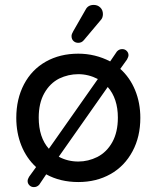

<svg xmlns="http://www.w3.org/2000/svg" viewBox="-20 -726 634 777"><path d="M91.8 6.8Q91.8 -1 97.7 -10.7L126 -49.8Q86.9 -85.9 66.4 -137.2Q45.9 -188.5 45.9 -249Q45.9 -325.2 77.1 -384.8Q108.4 -444.3 165.5 -476.6Q222.7 -508.8 296.9 -508.8Q365.2 -508.8 425.8 -477.5L453.1 -517.6Q461.9 -527.3 474.6 -527.3Q485.4 -527.3 492.7 -520Q500 -512.7 500 -502.9Q500 -496.1 494.1 -485.4L466.8 -447.3Q505.9 -412.1 526.9 -360.8Q547.9 -309.6 547.9 -249Q547.9 -172.9 516.6 -114.3Q484.4 -53.7 427.2 -21.5Q370.1 10.7 296.9 10.7Q223.6 10.7 167 -20.5L138.7 21.5Q129.9 31.2 117.2 31.2Q106.4 31.2 99.1 23.9Q91.8 16.6 91.8 6.8ZM177.7 -124 376 -406.2Q337.9 -425.8 296.9 -425.8Q256.8 -425.8 219.7 -408.2Q181.6 -388.7 159.2 -348.6Q136.7 -308.6 136.7 -250Q136.7 -169.9 177.7 -124ZM296.9 -72.3Q336.9 -72.3 374 -90.8Q412.1 -110.4 434.6 -150.9Q457 -191.4 457 -250Q457 -327.1 416 -374L217.8 -91.8Q253.9 -72.3 296.9 -72.3ZM276.4 -599.6 326.2 -686.5Q335.9 -706.1 359.4 -706.1Q375 -706.1 385.7 -695.8Q396.5 -685.5 396.5 -668.9Q396.5 -653.3 386.7 -643.6L319.3 -563.5Q310.5 -552.7 296.9 -552.7Q285.2 -552.7 277.3 -560.1Q269.5 -567.4 269.5 -580.1Q269.5 -587.9 276.4 -599.6Z"/></svg>

Font: jf-openhuninn-2.0
Style: Regular
Weight: 400
Designer: [Kosugi Maru]
Designed by MOTOYA      

[Varela Round]
Joe Prince (Latin component); Avraham Cornfeld (Hebrew component)
Foundry: justfont CO.,LTD.
Version: 2.0